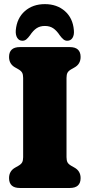

<svg xmlns="http://www.w3.org/2000/svg" viewBox="-20 -934 446 954"><path d="M310.5 -153Q310.5 -136.5 315.5 -127.2Q320.5 -118 334.5 -110L349.5 -101.5Q380.5 -84.5 380.5 -49Q380.5 0 327 0H78.5Q25 0 25 -49Q25 -84.5 56 -101.5L71 -110Q85 -118 90 -127.2Q95 -136.5 95 -153V-547Q95 -563.5 90 -572.8Q85 -582 71 -590L56 -598.5Q25 -615.5 25 -651Q25 -700 78.5 -700H327Q380.5 -700 380.5 -651Q380.5 -615.5 349.5 -598.5L334.5 -590Q320.5 -582 315.5 -572.8Q310.5 -563.5 310.5 -547ZM203 -805Q178.5 -805 161.5 -793.5Q144.5 -782 129 -758.5Q119.5 -745.5 111 -738.5Q102.5 -731.5 91.5 -731.5Q74.5 -731.5 65.5 -746.2Q56.5 -761 58.5 -784.5Q64 -844 103.5 -878.8Q143 -913.5 203 -913.5Q263 -913.5 302.5 -878.8Q342 -844 347 -784.5Q349.5 -761 340.5 -746.2Q331.5 -731.5 314 -731.5Q303.5 -731.5 295 -738.5Q286.5 -745.5 277 -758.5Q261.5 -782 244.5 -793.5Q227.5 -805 203 -805Z"/></svg>

Font: Fraunces 144pt SuperSoft Black
Style: Regular
Weight: 900
Version: Version 1.000;[b76b70a41]